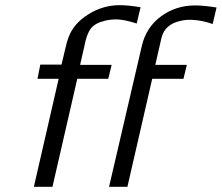

<svg xmlns="http://www.w3.org/2000/svg" viewBox="-20 -723 858 743"><path d="M402 0 529 -546Q546 -618 603.5 -660Q661 -702 735 -702Q768 -702 818 -694L803 -630Q764 -644 726 -646Q702 -648 678 -642Q618 -629 605 -577L581 -472H703L690 -418H569L473 0ZM125 -418 136 -473H218L233 -536Q239 -563 245 -578Q264 -631 321 -667Q378 -703 443 -703Q476 -703 524 -695L509 -632Q463 -647 432 -648Q407 -648 387 -643Q348 -634 331.5 -612.5Q315 -591 306 -542L290 -472H412L399 -418H279L183 0H111L207 -418Z"/></svg>

Font: Coval
Style: ExtraLight Italic
Weight: 200
Foundry: Context Ltd
Version: Version 001.000